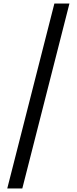

<svg xmlns="http://www.w3.org/2000/svg" viewBox="-20 -886 433 1084"><path d="M21 178 287 -866H372L106 178Z"/></svg>

Font: Noto Sans Malayalam UI
Style: Regular
Weight: 400
Designer: Jelle Bosma - Monotype Design Team
Foundry: Monotype Imaging Inc.
Version: Version 2.104